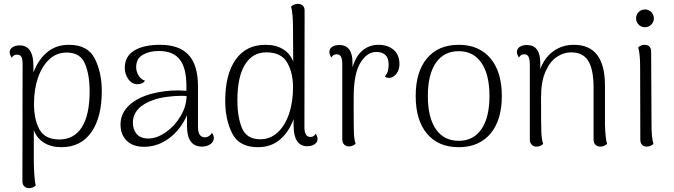

<svg xmlns="http://www.w3.org/2000/svg" viewBox="-20 -749 3490 994"><path d="M507 -278Q507 -141 452.5 -64Q398 13 298 13Q245 13 208 -10Q171 -33 155 -75V76Q155 112 157.5 152Q160 192 165 211Q151 225 131 225Q115 225 105.5 215.5Q96 206 96 190L97 -416Q97 -444 90.5 -455Q84 -466 68 -466Q49 -466 41 -450Q30 -466 30 -478Q30 -494 44.5 -504Q59 -514 82 -514Q153 -514 153 -407V-374Q178 -440 224 -478.5Q270 -517 337 -517Q435 -517 471 -445Q507 -373 507 -278ZM444 -277Q444 -361 420 -419Q396 -477 325 -477Q273 -477 235 -441.5Q197 -406 176.5 -346Q156 -286 156 -212Q156 -130 184.5 -78.5Q213 -27 287 -27Q363 -27 403.5 -90Q444 -153 444 -277Z M1087 -34Q1087 -15 1069 -2.5Q1051 10 1026 10Q948 10 948 -97V-152Q914 -76 854.5 -32.5Q795 11 726 11Q668 11 636 -20.5Q604 -52 604 -104Q604 -161 646.5 -202Q689 -243 766 -264Q832 -281 902 -281Q917 -281 945 -279V-305Q945 -396 911 -440.5Q877 -485 802 -485Q754 -485 719.5 -465.5Q685 -446 685 -401Q685 -379 697 -358.5Q709 -338 731 -331Q718 -313 692 -313Q663 -313 644.5 -339Q626 -365 626 -398Q626 -457 674.5 -487Q723 -517 809 -517Q909 -517 957 -464Q1005 -411 1005 -302V-91Q1005 -38 1042 -38Q1051 -38 1061 -44Q1071 -50 1077 -61Q1087 -50 1087 -34ZM946 -252 922 -253Q884 -253 843.5 -247.5Q803 -242 776 -232Q724 -215 696 -185Q668 -155 668 -114Q668 -79 687.5 -55.5Q707 -32 748 -32Q792 -32 838 -64Q884 -96 914.5 -147Q945 -198 946 -252Z M1624 -29Q1624 -13 1609 -2.5Q1594 8 1571 8Q1500 8 1500 -100V-132Q1475 -65 1429 -26Q1383 13 1315 13Q1218 13 1182 -58.5Q1146 -130 1146 -227Q1146 -364 1200 -440.5Q1254 -517 1354 -517Q1408 -517 1445 -494.5Q1482 -472 1498 -430L1497 -597Q1497 -681 1487 -715Q1501 -729 1522 -729Q1538 -729 1547.5 -720Q1557 -711 1557 -694L1556 -91Q1556 -40 1587 -40Q1606 -40 1614 -57Q1624 -43 1624 -29ZM1497 -296Q1497 -373 1466.5 -425.5Q1436 -478 1359 -478Q1288 -478 1248.5 -415Q1209 -352 1209 -229Q1209 -143 1233 -85.5Q1257 -28 1328 -28Q1379 -28 1417.5 -63.5Q1456 -99 1476.5 -160Q1497 -221 1497 -296Z M2048 -417Q2048 -388 2033 -368Q2018 -348 1998 -346H1994Q1978 -346 1973 -353Q1985 -369 1988.5 -383Q1992 -397 1992 -415Q1992 -480 1928 -480Q1880 -480 1845.5 -423.5Q1811 -367 1811 -244V-174Q1811 -87 1812.5 -56Q1814 -25 1821 -5Q1807 9 1786 9Q1771 9 1761.5 -1Q1752 -11 1752 -28V-417Q1752 -444 1745 -456Q1738 -468 1723 -468Q1704 -468 1696 -451Q1685 -467 1685 -479Q1685 -496 1699 -506Q1713 -516 1737 -516Q1807 -516 1805 -418V-400Q1821 -457 1856 -487Q1891 -517 1939 -517Q1988 -517 2018 -491Q2048 -465 2048 -417Z M2132 -252Q2132 -377 2190.5 -447Q2249 -517 2355 -517Q2460 -517 2519 -447Q2578 -377 2578 -252Q2578 -127 2519 -57Q2460 13 2355 13Q2249 13 2190.5 -57Q2132 -127 2132 -252ZM2514 -252Q2514 -363 2472.5 -423.5Q2431 -484 2355 -484Q2278 -484 2236.5 -423.5Q2195 -363 2195 -252Q2195 -141 2236.5 -80.5Q2278 -20 2355 -20Q2431 -20 2472.5 -80.5Q2514 -141 2514 -252Z M3123 -4Q3107 10 3088 10Q3073 10 3063 0.5Q3053 -9 3053 -25V-301Q3052 -391 3025 -434.5Q2998 -478 2936 -478Q2899 -478 2863.5 -455Q2828 -432 2804.5 -379.5Q2781 -327 2781 -244Q2781 -106 2782.5 -66.5Q2784 -27 2792 -4Q2778 10 2758 10Q2742 10 2732.5 0Q2723 -10 2723 -27V-417Q2722 -445 2715.5 -456.5Q2709 -468 2694 -468Q2675 -468 2667 -451Q2656 -467 2656 -479Q2656 -496 2670 -506Q2684 -516 2708 -516Q2777 -516 2777 -423V-391Q2799 -451 2845 -484Q2891 -517 2951 -517Q3112 -517 3112 -306V-103Q3114 -31 3123 -4Z M3273 -654Q3273 -673 3286.5 -686.5Q3300 -700 3319 -700Q3338 -700 3351.5 -686.5Q3365 -673 3365 -654Q3365 -635 3351.5 -621.5Q3338 -608 3319 -608Q3300 -608 3286.5 -621.5Q3273 -635 3273 -654ZM3363 -4Q3347 10 3328 10Q3313 10 3304 0.5Q3295 -9 3295 -25L3294 -405Q3294 -470 3284 -503Q3298 -517 3318 -517Q3333 -517 3342 -508Q3351 -499 3351 -482L3353 -103Q3353 -34 3363 -4Z"/></svg>

Font: Arima Madurai Light
Style: Regular
Weight: 300
Designer: Joana Correia and Natanael Gama
Foundry: NDISCOVER
Version: Version 1.020